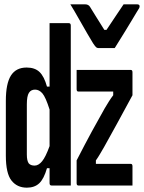

<svg xmlns="http://www.w3.org/2000/svg" viewBox="-20 -857 665 887"><path d="M510 -635H434Q429 -635 424.5 -638.5Q420 -642 410 -657Q402 -670 383.5 -701.5Q365 -733 344 -770.5Q323 -808 305 -837H373Q389 -837 396 -825Q405 -811 421 -784.5Q437 -758 462 -719H472Q498 -758 517 -786.5Q536 -815 551 -837H613Q625 -837 625 -828Q625 -824 623 -819.5Q621 -815 611 -800Q602 -785 588.5 -762.5Q575 -740 560 -715.5Q545 -691 531.5 -669.5Q518 -648 510 -635ZM103 -545Q141 -545 162.5 -524.5Q184 -504 197 -457H209V-750H298Q307 -750 307 -739V0H218Q209 0 209 -11V-80H197Q183 -31 161.5 -10.5Q140 10 104 10Q59 10 33 -23Q7 -56 7 -138V-391Q7 -471 30.5 -508Q54 -545 103 -545ZM334 -534H584Q592 -534 592 -523V-417Q552 -343 520.5 -285.5Q489 -228 461 -178Q451 -161 442 -145.5Q433 -130 423 -116V-100H584Q592 -100 592 -89V0H342Q334 0 334 -11V-116Q373 -192 404.5 -250Q436 -308 464 -357Q474 -374 483.5 -389Q493 -404 503 -417V-434H342Q334 -434 334 -445ZM113 -102Q122 -92 140 -92Q158 -92 174.5 -112Q191 -132 209 -182V-351Q191 -408 176 -425.5Q161 -443 142 -443Q123 -443 113.5 -428Q104 -413 104 -375V-143Q104 -114 113 -102Z"/></svg>

Font: Recursive Mn Lnr St Med
Style: Regular
Weight: 500
Monospace: yes
Version: Version 1.079;hotconv 1.0.112;makeotfexe 2.5.65598; ttfautoh